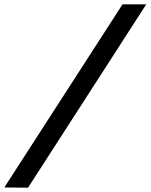

<svg xmlns="http://www.w3.org/2000/svg" viewBox="-60 -720 698 890"><path d="M508 -700 -40 149 70 150 618 -700Z"/></svg>

Font: Jost* 500 Medium Italic
Style: Italic
Weight: 500
Italic angle: -10°
Version: Version 3.200; ttfautohint (v0.97) -l 8 -r 50 -G 200 -x 14 -